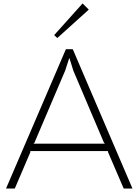

<svg xmlns="http://www.w3.org/2000/svg" viewBox="-20 -1096 805 1116"><path d="M496 -1040 313 -875 295 -892 460 -1076ZM750 0H699L607 -214L609 -218H155L157 -213L66 0H15L363 -810H403ZM590 -261 584 -267 406 -686 384 -757H382L359 -686L180 -266L174 -261Z"/></svg>

Font: TypoPRO Sinkin Sans
Style: 200 X Light
Weight: 200
Designer: Keith Bates
Foundry: K-Type
Version: Sinkin Sans (version 1.0)  by Keith Bates   •   © 2014   www